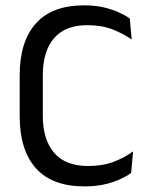

<svg xmlns="http://www.w3.org/2000/svg" viewBox="-20 -670 548 702"><path d="M289 11.5Q170.5 11.5 111.2 -55Q52 -121.5 52 -244V-395.5Q52 -518 111 -584.2Q170 -650.5 288 -650.5Q326 -650.5 357.2 -643.5Q388.5 -636.5 413 -625.5Q437.5 -614.5 454.5 -602.5L461.5 -525.5Q432 -546.5 392.2 -562.2Q352.5 -578 299 -578Q218.5 -578 177.5 -530.2Q136.5 -482.5 136.5 -394.5V-247Q136.5 -159.5 178 -111.2Q219.5 -63 302 -63Q355 -63 395.8 -78.5Q436.5 -94 466.5 -116.5L459.5 -37.5Q442.5 -25.5 417.5 -14Q392.5 -2.5 360.2 4.5Q328 11.5 289 11.5Z"/></svg>

Font: Anek Latin
Style: Regular
Weight: 400
Designer: Yesha Goshar
Foundry: Ek Type
Version: Version 1.003